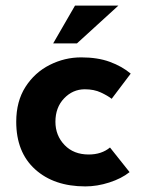

<svg xmlns="http://www.w3.org/2000/svg" viewBox="-20 -654 519 686"><path d="M443 -39Q414 -16 370.5 -2Q327 12 285 12Q173 12 105.5 -49Q38 -110 38 -219Q38 -292 71 -343.5Q104 -395 157.5 -422Q211 -449 270 -449Q329 -449 372.5 -433Q416 -417 447 -391L379 -301Q365 -312 340.5 -323.5Q316 -335 283 -335Q240 -335 209 -302.5Q178 -270 178 -219Q178 -170 210.5 -136Q243 -102 297 -102Q343 -102 373 -127ZM403 -634 255 -499H170L248 -634Z"/></svg>

Font: Synthetic
Style: Bold
Weight: 700
Designer: Santiago Orozco
Foundry: Typemade
Version: Version 2.000; ttfautohint (v1.8.4.7-5d5b)